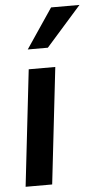

<svg xmlns="http://www.w3.org/2000/svg" viewBox="-55 -817 442 851"><g transform="rotate(-5 166.0 -391.0)"><path d="M86.4 -605.5 205.6 -782.2H332L175.8 -605.5ZM83 -517.6H201.2L142.1 0H23.9Z"/></g></svg>

Font: Proza Libre
Style: Medium Italic
Weight: 500
Designer: Jasper de Waard
Foundry: Jasper de Waard
Version: Version 1.000; ttfautohint (v1.4.1.8-43bc)